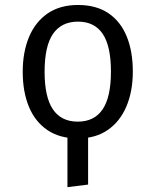

<svg xmlns="http://www.w3.org/2000/svg" viewBox="-20 -558 640 790"><path d="M342.5 0.5V201.5L257.5 212V0.5ZM301 -537.5Q375.5 -537.5 425.8 -503.8Q476 -470 501.2 -408.5Q526.5 -347 526.5 -263.5Q526.5 -183 500.5 -121Q474.5 -59 424.2 -23.8Q374 11.5 300 11.5Q226 11.5 175.5 -22.5Q125 -56.5 99.2 -118.2Q73.5 -180 73.5 -262.5Q73.5 -344 99.5 -406Q125.5 -468 176.2 -502.8Q227 -537.5 301 -537.5ZM301 -469Q233 -469 198.2 -418.8Q163.5 -368.5 163.5 -262.5Q163.5 -158.5 197.8 -108Q232 -57.5 300 -57.5Q368 -57.5 402.2 -108Q436.5 -158.5 436.5 -263.5Q436.5 -368.5 402.5 -418.8Q368.5 -469 301 -469Z"/></svg>

Font: Fast_Mono
Style: Regular
Weight: 400
Monospace: yes
Designer: Carrois Corporate, Edenspiekermann AG, Nikita Prokopov
Foundry: Carrois Corporate, Edenspiekermann AG, Nikita Prokopov
Version: Version 5.002